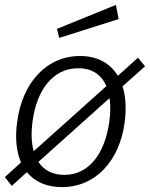

<svg xmlns="http://www.w3.org/2000/svg" viewBox="-35 -755 613 785"><path d="M450 -677 439 -735 198 -637 207 -600ZM558 -484 529 -519 447 -445C416 -496 364 -526 292 -526C154 -526 55 -415 35 -255C26 -191 32 -134 51 -91L-15 -31L13 5L75 -51C107 -12 155 10 218 10C357 10 455 -99 475 -257C482 -312 479 -361 466 -402ZM98 -258C114 -383 179 -476 285 -476C342 -476 380 -449 400 -403L103 -137C93 -171 92 -212 98 -258ZM412 -258C395 -133 333 -40 228 -40C179 -40 144 -60 122 -93L413 -354C417 -325 417 -293 412 -258Z"/></svg>

Font: United Sans ExtraLight
Style: Italic
Weight: 200
Italic angle: -8°
Designer: Pablo Impallari, Rodrigo Fuenzalida (Modified by Dan O. Williams)
Version: Version 1.000;PS 001.000;hotconv 1.0.88;makeotf.lib2.5.64775